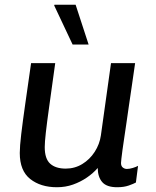

<svg xmlns="http://www.w3.org/2000/svg" viewBox="-20 -776 656 806"><path d="M219.2 10Q150.5 10 106.8 -24.6Q63 -59.2 63 -133.8Q63 -161.5 69.1 -212.9Q75.2 -264.2 85.9 -339.1Q96.5 -414 110.5 -511H211.8Q196.8 -402.2 186.9 -331.4Q177 -260.5 172.4 -219.5Q167.8 -178.5 167.8 -158.5Q167.8 -109.5 190.6 -88.9Q213.5 -68.2 255.8 -68.2Q294 -68.2 325.4 -87.4Q356.8 -106.5 377.5 -138.5Q398.2 -170.5 403.5 -207.5L446 -511H547.2Q540.5 -463.8 534 -419.5Q527.5 -375.2 521.6 -335.1Q515.8 -295 510.8 -260Q505.8 -225 501.4 -196.2Q497 -167.5 494.1 -145.8Q491.2 -124 489.6 -110.1Q488 -96.2 488 -91.8Q488 -78.8 495.6 -72.8Q503.2 -66.8 512.5 -66.8Q523.5 -66.8 537.2 -70.9Q551 -75 559.5 -79.8L550.5 -9.8Q541 -4.5 520.5 2.8Q500 10 471.8 10Q427.8 10 409.1 -11.6Q390.5 -33.2 390.2 -70.8Q371.5 -49 344.9 -30.8Q318.2 -12.5 286.5 -1.2Q254.8 10 219.2 10ZM284.8 -589 207.5 -753 208.5 -756H297.5L352 -589Z"/></svg>

Font: Chivo Medium
Style: Italic
Weight: 500
Italic angle: -8.05°
Designer: Hector Gatti
Foundry: Omnibus-Type
Version: Version 2.002